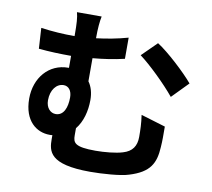

<svg xmlns="http://www.w3.org/2000/svg" viewBox="-91 -912 1181 1072"><g transform="rotate(10 500.0 -376.5)"><path d="M400 -809H260C268 -780 270 -746 270 -683C270 -681 270 -678 270 -675C206 -675 143 -679 79 -688L86 -571C147 -565 208 -563 270 -563C270 -540 270 -517 270 -495H266C157 -495 81 -406 81 -288C81 -160 155 -108 228 -108C234 -108 239 -108 244 -109C244 -102 244 -95 244 -88C244 -18 254 56 487 56C555 56 659 49 704 34C820 -1 847 -57 852 -148C855 -189 854 -213 854 -265L715 -307C722 -260 723 -223 723 -183C723 -132 701 -98 649 -83C611 -71 546 -65 496 -65C378 -65 367 -87 367 -130C367 -142 367 -156 367 -170C403 -214 419 -276 419 -339C419 -379 409 -414 390 -440V-571C447 -576 510 -585 569 -599V-719C509 -702 448 -691 390 -684C390 -743 394 -780 400 -809ZM736 -717 652 -634C709 -592 804 -500 858 -434L948 -526C903 -580 798 -678 736 -717ZM241 -228C212 -228 186 -253 186 -297C186 -356 218 -395 258 -395C286 -395 305 -372 305 -333C305 -277 287 -228 241 -228Z"/></g></svg>

Font: DAIFUKU Sans JP
Style: Bold
Weight: 700
Designer: Original font ‘Source Han Sans JP’ : Ryoko NISHIZUKA  (kana, bopomofo & ideographs); Paul D. Hunt (Latin, Greek & Cyrill
Foundry: Daifuku
Version: Version 1.001